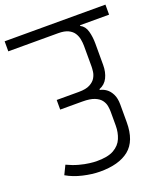

<svg xmlns="http://www.w3.org/2000/svg" viewBox="-187 -939 882 1037"><g transform="rotate(-20 253.5 -421.0)"><path d="M44.3 -101.8Q79 -85.3 111.5 -76.6Q144 -67.8 169.8 -64.8Q195.5 -61.7 207.7 -61.7Q273.8 -60.8 309.2 -80.9Q344.5 -101 358.3 -134.5Q372.2 -168 372.2 -207V-286.7Q372.2 -302.2 369.1 -319.9Q366 -337.7 354.1 -353.9Q342.2 -370.2 316.8 -380.6Q291.5 -391 247 -391H119.8V-446.3H247Q288.7 -446.3 311.3 -458.6Q334 -470.8 344.1 -488.2Q354.2 -505.7 356.3 -523.2Q358.5 -540.8 358.5 -552.3L358.3 -671.7Q358.2 -689.3 354.5 -708.9Q350.8 -728.5 340 -745.2Q329.2 -761.8 307.8 -772.2Q286.5 -782.5 251 -782.5H-36V-840.2H543.3V-782.5H376.2V-778.5Q402.2 -765.5 411.2 -732.6Q420.3 -699.7 420.3 -660.8V-537.7Q420.3 -497 405 -465.9Q389.7 -434.8 357 -422.3V-417.3Q375 -414.3 392.6 -401.9Q410.2 -389.5 422.2 -365.8Q434.2 -342 434.2 -305.3V-204Q434.2 -96.2 375.4 -48.9Q316.7 -1.7 206.8 -2.5Q162.7 -2.8 111 -14.8Q59.3 -26.8 19.3 -50.3Z"/></g></svg>

Font: Matangi Light
Style: Regular
Weight: 300
Designer: Prashant Pant
Foundry: The Graphic Ant
Version: Version 3.002